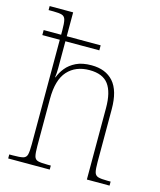

<svg xmlns="http://www.w3.org/2000/svg" viewBox="-114 -842 771 924"><g transform="rotate(15 272.0 -380.0)"><path d="M15 0V-20H33Q68 -20 83.5 -24Q99 -28 103 -44Q107 -60 107 -95V-616H20V-641H107V-663Q107 -698 103 -714.5Q99 -731 85 -735.5Q71 -740 42 -740H18V-760H135V-641H304V-616H135V-482Q135 -457 132 -436H134Q143 -461 161.5 -484Q180 -507 210.5 -522Q241 -537 287 -537Q358 -537 396.5 -493.5Q435 -450 435 -358V-94Q435 -60 439 -44.5Q443 -29 457.5 -24.5Q472 -20 505 -20H520V0H407V-356Q407 -435 378.5 -473.5Q350 -512 284 -512Q215 -512 175 -468Q135 -424 135 -329V-95Q135 -60 139 -44Q143 -28 158 -24Q173 -20 206 -20H222V0Z"/></g></svg>

Font: Noto Serif Hebrew SemiCondensed Thin
Style: Regular
Weight: 100
Width: 4
Designer: Monotype Design Team
Foundry: Monotype Imaging Inc.
Version: Version 2.004; ttfautohint (v1.8.4.7-5d5b)